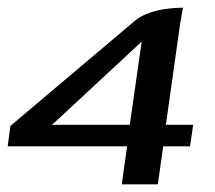

<svg xmlns="http://www.w3.org/2000/svg" viewBox="-22 -480 560 500"><path d="M295 0 309 -99H-2L5 -152L333 -429Q348 -440 368.5 -447Q389 -454 411.5 -457Q434 -460 455 -460Q454 -459 452.5 -449.5Q451 -440 449.5 -431Q448 -422 447 -418L410 -155H481L473 -99H403L389 0ZM112 -155H316L347 -372L343 -368L118 -159Z"/></svg>

Font: Genos Thin Medium
Style: Italic
Weight: 500
Italic angle: -8°
Version: Version 1.010